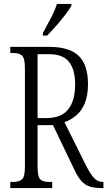

<svg xmlns="http://www.w3.org/2000/svg" viewBox="-20 -951 543 971"><path d="M32 0V-31H47Q78 -31 92 -44.5Q106 -58 106 -108V-605Q106 -656 92 -669.5Q78 -683 47 -683H32V-714H228Q332 -714 378.5 -668Q425 -622 425 -527Q425 -466 408 -427Q391 -388 364 -366Q337 -344 306 -333L415 -114Q436 -73 454.5 -52Q473 -31 499 -31H503V0H493Q458 0 434 -7.5Q410 -15 392 -35Q374 -55 357 -91L248 -318H170V-108Q170 -58 183 -44.5Q196 -31 227 -31H244V0ZM215 -354Q290 -354 325 -398Q360 -442 360 -525Q360 -598 329.5 -637.5Q299 -677 228 -677H170V-354ZM197 -784Q219 -825 238 -861Q257 -897 268 -931H341V-921Q331 -904 310.5 -877Q290 -850 265 -821.5Q240 -793 218 -771H197Z"/></svg>

Font: Noto Serif Tamil ExtraCondensed Light
Style: Regular
Weight: 300
Width: 2
Designer: Indian Type Foundry, Tom Grace, and the Monotype Design Team
Foundry: Monotype Imaging Inc.
Version: Version 2.004; ttfautohint (v1.8.4.7-5d5b)